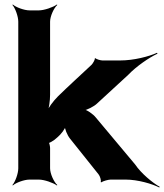

<svg xmlns="http://www.w3.org/2000/svg" viewBox="-20 -796 728 851"><path d="M290 -182 417 -23C423 -16 430 5 426 11L430 12C435 7 460 0 470 0H537C591 0 655 19 686 35L688 32C657 15 605 -28 579 -67L404 -276C394 -289 364 -311 350 -311V-307C364 -307 398 -325 410 -337L548 -464C585 -503 643 -542 678 -558L676 -562C641 -546 574 -528 512 -528H434C426 -528 405 -534 404 -538L400 -537C402 -532 391 -514 386 -509C336 -462 285 -416 237 -369C216 -348 193 -317 186 -298L190 -296C197 -315 202 -350 202 -376V-700C202 -724 219 -761 234 -774L232 -776C216 -764 176 -750 152 -750H111C87 -750 50 -764 37 -776L35 -774C47 -761 61 -724 61 -700V-50C61 -26 47 11 35 24L37 26C50 14 87 0 111 0H152C176 0 216 14 232 26L234 24C219 11 202 -26 202 -50V-140C202 -146 199 -164 195 -166L194 -162C198 -161 216 -172 221 -176L234 -187C250 -200 270 -226 272 -240H267C266 -226 278 -197 290 -182Z"/></svg>

Font: Asimov
Style: EdgeWide
Weight: 500
Designer: Google
Version: Version 2.000980: 2014